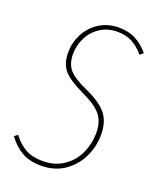

<svg xmlns="http://www.w3.org/2000/svg" viewBox="-132 -771 704 860"><g transform="rotate(20 220.0 -340.5)"><path d="M429 -621 413 -608Q386 -640 356 -655.5Q326 -671 286 -671Q241 -671 206 -649Q171 -627 151.5 -589.5Q132 -552 132 -509Q132 -462 156.5 -434.5Q181 -407 245 -379Q314 -348 344 -311Q374 -274 374 -212Q374 -156 349.5 -105Q325 -54 278.5 -22Q232 10 168 10Q114 10 76.5 -11Q39 -32 9 -73L25 -85Q52 -49 85 -30.5Q118 -12 167 -12Q225 -12 267 -40.5Q309 -69 330 -115Q351 -161 351 -211Q351 -266 324.5 -298Q298 -330 235 -359Q164 -392 136.5 -423.5Q109 -455 109 -509Q109 -555 130.5 -597Q152 -639 192.5 -665Q233 -691 286 -691Q332 -691 366.5 -673Q401 -655 429 -621Z"/></g></svg>

Font: Fira Sans Extra Condensed Thin
Style: Italic
Weight: 250
Width: 3
Italic angle: -8°
Designer: Carrois Corporate & Edenspiekermann AG
Foundry: Carrois Corporate GbR & Edenspiekermann AG
Version: Version 4.203